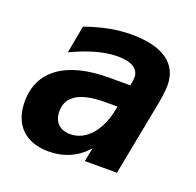

<svg xmlns="http://www.w3.org/2000/svg" viewBox="-106 -671 813 797"><g transform="rotate(20 301.0 -273.0)"><path d="M186 14.2C252 14.2 310.5 -10.3 354 -61L341.8 0H483.9L543.9 -312C551.8 -352.1 557.1 -386.7 557.1 -412.6C557.1 -509.8 481.4 -560.1 346.2 -560.1C285.2 -560.1 225.6 -549.8 144 -522L121.1 -399.9C200.2 -437.5 266.1 -455.1 322.8 -455.1C382.8 -455.1 417 -435.1 417 -396C417 -391.1 416.5 -387.7 416 -383.8L412.1 -359.9H317.9C127 -359.9 22.9 -282.2 22.9 -147.5C22.9 -43.5 85 14.2 186 14.2ZM246.1 -84C199.2 -84 171.9 -111.8 171.9 -158.7C171.9 -225.6 228 -258.8 336.9 -258.8H392.1C374 -148.4 316.9 -84 246.1 -84Z"/></g></svg>

Font: Hack
Style: Bold Oblique
Weight: 700
Italic angle: -12°
Monospace: yes
Designer: Christopher Simpkins
Foundry: Christopher Simpkins
Version: Version 2.010